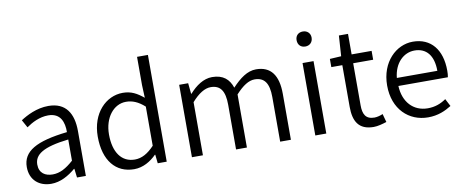

<svg xmlns="http://www.w3.org/2000/svg" viewBox="-69 -1097 3403 1410"><g transform="rotate(-10 1633.0 -391.5)"><path d="M217 13C285 13 347 -22 399 -66H402L410 0H476V-335C476 -465 424 -554 293 -554C206 -554 130 -514 84 -484L116 -426C157 -455 215 -486 280 -486C373 -486 396 -414 395 -341C163 -315 60 -257 60 -139C60 -41 128 13 217 13ZM239 -53C184 -53 139 -79 139 -144C139 -218 204 -264 395 -286V-128C340 -79 293 -53 239 -53Z M835 13C902 13 959 -22 1002 -65H1005L1012 0H1079V-796H998V-585L1002 -490C953 -530 911 -554 848 -554C723 -554 612 -444 612 -269C612 -89 699 13 835 13ZM852 -56C753 -56 696 -137 696 -270C696 -396 768 -485 860 -485C907 -485 950 -468 998 -425V-133C950 -82 904 -56 852 -56Z M1267 0H1349V-396C1400 -454 1448 -483 1491 -483C1563 -483 1596 -437 1596 -333V0H1677V-396C1730 -454 1775 -483 1819 -483C1891 -483 1925 -437 1925 -333V0H2005V-343C2005 -481 1952 -554 1842 -554C1777 -554 1720 -511 1662 -449C1641 -513 1597 -554 1514 -554C1450 -554 1392 -513 1345 -460H1342L1334 -540H1267Z M2187 0H2269V-540H2187ZM2229 -656C2261 -656 2285 -678 2285 -713C2285 -746 2261 -768 2229 -768C2195 -768 2173 -746 2173 -713C2173 -678 2195 -656 2229 -656Z M2621 13C2651 13 2687 3 2718 -7L2701 -69C2683 -61 2658 -54 2638 -54C2573 -54 2553 -94 2553 -160V-474H2702V-540H2553V-693H2485L2475 -540L2390 -535V-474H2472V-163C2472 -57 2508 13 2621 13Z M3027 13C3101 13 3156 -12 3202 -41L3173 -97C3132 -69 3090 -53 3036 -53C2928 -53 2856 -132 2851 -252H3220C3223 -266 3224 -283 3224 -301C3224 -457 3146 -554 3011 -554C2887 -554 2770 -445 2770 -269C2770 -92 2884 13 3027 13ZM2850 -312C2861 -423 2932 -488 3012 -488C3100 -488 3152 -427 3152 -312Z"/></g></svg>

Font: Noto Sans KR DemiLight
Style: Regular
Weight: 350
Designer: Ryoko NISHIZUKA 西塚涼子 (kana, bopomofo & ideographs); Paul D. Hunt (Latin, Greek & Cyrillic); Sandoll Communications 산돌커뮤니
Foundry: Adobe
Version: Version 2.004;hotconv 1.0.118;makeotfexe 2.5.65603